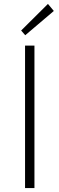

<svg xmlns="http://www.w3.org/2000/svg" viewBox="-20 -961 304 981"><path d="M108 0V-728H156V0ZM109 -781 88 -805 225 -941 255 -905Z"/></svg>

Font: Noto Sans KR ExtraLight
Style: Regular
Weight: 250
Designer: Ryoko NISHIZUKA  (kana, bopomofo & ideographs); Paul D. Hunt (Latin, Greek & Cyrillic); Sandoll Communications , Soo-you
Foundry: Adobe
Version: Version 2.004-H2;hotconv 1.0.118;makeotfexe 2.5.65603